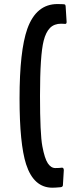

<svg xmlns="http://www.w3.org/2000/svg" viewBox="-20 -815 373 930"><path d="M280.3 -2.9Q288.6 -2.9 289.1 8.8L284.7 82.5Q283.7 90.8 273.4 91.8Q248 94.2 233.9 94.2Q143.1 94.2 106.4 -19.5Q74.7 -118.7 74.7 -338.4Q74.7 -568.4 112.3 -675.3Q155.3 -795.4 258.3 -795.4Q293 -795.4 295.2 -792.7Q297.4 -790 297.9 -784.7L302.7 -708.5Q302.7 -699.2 295.9 -699.2Q290 -700.2 276.4 -700.2Q242.7 -700.2 222.4 -679.9Q202.1 -659.7 191.4 -617.2Q173.8 -547.9 173.8 -350.6Q173.8 -166.5 185.1 -106.7Q196.3 -46.9 211.7 -23.9Q227.1 -1 247.8 -1Q268.6 -1 280.3 -2.9Z"/></svg>

Font: Wellfleet
Style: Regular
Weight: 400
Designer: Riccardo De Franceschi
Foundry: Riccardo De Franceschi
Version: Version 1.002